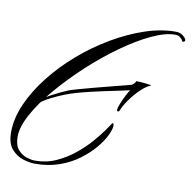

<svg xmlns="http://www.w3.org/2000/svg" viewBox="-67 -624 694 691"><g transform="rotate(10 280.0 -278.0)"><path d="M520 -556Q538 -556 547.5 -548Q557 -540 559 -535Q562 -528 555.5 -525.5Q549 -523 547 -532Q544 -535 538.5 -540Q533 -545 520 -545Q485 -545 435 -521.5Q385 -498 329 -458Q273 -418 219.5 -368.5Q166 -319 122 -267.5Q78 -216 52 -168.5Q26 -121 26 -85Q26 -54 40 -38Q54 -22 72 -16.5Q90 -11 102 -11Q144 -11 180 -27.5Q216 -44 246 -68.5Q276 -93 298 -118.5Q320 -144 333.5 -163Q347 -182 350 -187Q353 -194 356 -192Q359 -190 359 -182Q358 -169 347.5 -147Q337 -125 316 -100Q295 -75 264.5 -52Q234 -29 193.5 -14.5Q153 0 103 0Q85 0 60.5 -7.5Q36 -15 18 -36Q0 -57 0 -97Q0 -147 23.5 -200.5Q47 -254 87.5 -305.5Q128 -357 180 -402Q232 -447 290.5 -481.5Q349 -516 408 -536Q467 -556 520 -556ZM412 -356Q427 -356 445 -354Q463 -352 468 -350Q451 -344 431 -325Q411 -306 394.5 -282.5Q378 -259 371 -241Q370 -237 365.5 -237.5Q361 -238 362 -244Q362 -250 368.5 -266Q375 -282 383 -298Q391 -314 396 -320Q389 -318 362 -312.5Q335 -307 300 -299.5Q265 -292 233.5 -284Q202 -276 185 -270Q182 -269 163.5 -262Q145 -255 121 -243Q97 -231 75 -214Q53 -197 42 -175Q41 -174 40.5 -176Q40 -178 41 -180Q47 -201 69 -219.5Q91 -238 121 -254Q151 -270 178 -281Q189 -285 214 -292Q239 -299 269.5 -307Q300 -315 329 -322.5Q358 -330 378 -335Q398 -340 400 -341Q404 -344 407.5 -348Q411 -352 412 -356Z"/></g></svg>

Font: Kapakana
Style: Regular
Weight: 400
Designer: Kousuke Nagai
Version: Version 1.002